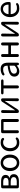

<svg xmlns="http://www.w3.org/2000/svg" viewBox="2606 -3202 610 5861"><g transform="rotate(-90 2910.5 -272.0)"><path d="M144 0Q92 0 92 -52V-491Q92 -543 144 -543H301Q501 -543 501 -405Q501 -316 418 -292Q410 -290 410 -287.5Q410 -285 418 -283Q524 -259 524 -156Q524 -77 464 -37Q408 0 309 0ZM182 -70Q182 -65 187 -65H299Q434 -65 434 -161Q434 -203 398 -226.5Q362 -250 293 -250H187Q182 -250 182 -245ZM182 -321Q182 -316 187 -316H285Q411 -316 411 -397Q411 -478 292 -478H187Q182 -478 182 -473Z M694 -62Q618 -141 618 -271.5Q618 -402 694 -482Q765 -557 870 -557Q975 -557 1046 -482Q1122 -402 1122 -271.5Q1122 -141 1046 -62Q975 13 870 13Q765 13 694 -62ZM756 -120Q799 -63 870 -63Q941 -63 984.5 -120Q1028 -177 1028 -271Q1028 -365 984.5 -423Q941 -481 870.5 -481Q800 -481 756.5 -423Q713 -365 713 -271Q713 -177 756 -120Z M1479 13Q1368 13 1298 -62Q1224 -139 1224 -270.5Q1224 -402 1303 -482Q1377 -557 1486 -557Q1572 -557 1607 -526Q1647 -492 1622 -463Q1596 -434 1557 -469Q1543 -481 1490 -481Q1415 -481 1367 -422.5Q1319 -364 1319 -270.5Q1319 -177 1365.5 -120Q1412 -63 1487 -63Q1556 -63 1572 -78Q1611 -113 1635 -86Q1659 -60 1620 -25Q1578 13 1479 13Z M1820 0Q1774 0 1774 -52V-491Q1774 -543 1826 -543H2156Q2208 -543 2208 -491V-52Q2208 0 2163 0Q2117 0 2117 -52V-464Q2117 -469 2112 -469H1870Q1865 -469 1865 -464V-52Q1865 0 1820 0Z M2435 0Q2392 0 2392 -52V-491Q2392 -543 2436 -543Q2481 -542 2480 -490L2472 -121Q2472 -116 2474 -116Q2476 -116 2483 -127L2731 -507Q2754 -543 2796 -543Q2839 -543 2839 -491V-52Q2839 0 2795 0Q2750 -1 2751 -53L2759 -423Q2759 -428 2757 -428Q2755 -428 2748 -417L2500 -36Q2477 0 2435 0Z M3188 0Q3142 0 3142 -52V-464Q3142 -469 3137 -469H3012Q2960 -469 2960 -506Q2960 -543 3012 -543H3364Q3416 -543 3416 -506Q3416 -469 3364 -469H3238Q3233 -469 3233 -464V-52Q3233 0 3188 0Z M3661 13Q3591 13 3546.5 -28Q3502 -69 3502 -141Q3502 -229 3581.5 -276.5Q3661 -324 3830 -343Q3836 -344 3836 -351Q3836 -481 3724 -481Q3647 -481 3607 -454Q3563 -425 3543 -455Q3523 -485 3567 -513Q3636 -557 3739 -557Q3835 -557 3883 -496Q3927 -439 3927 -334V-51Q3927 0 3890 2Q3853 5 3846 -46L3845 -58Q3844 -65 3842.5 -65Q3841 -65 3828 -54Q3747 13 3661 13ZM3687 -60Q3725 -60 3739 -67Q3762 -78 3785 -90Q3794 -95 3825 -122Q3836 -132 3836 -147V-279Q3836 -284 3831 -283Q3703 -268 3645 -234Q3591 -202 3591 -147Q3591 -103 3619 -80Q3644 -60 3687 -60Z M4146 0Q4100 0 4100 -52V-491Q4100 -543 4146 -543Q4191 -543 4191 -491V-328Q4191 -323 4196 -323H4448Q4453 -323 4453 -328V-491Q4453 -543 4499 -543Q4544 -543 4544 -491V-52Q4544 0 4499 0Q4453 0 4453 -52V-237Q4453 -242 4448 -242H4196Q4191 -242 4191 -237V-52Q4191 0 4146 0Z M4771 0Q4728 0 4728 -52V-491Q4728 -543 4772 -543Q4817 -542 4816 -490L4808 -121Q4808 -116 4810 -116Q4812 -116 4819 -127L5067 -507Q5090 -543 5132 -543Q5175 -543 5175 -491V-52Q5175 0 5131 0Q5086 -1 5087 -53L5095 -423Q5095 -428 5093 -428Q5091 -428 5084 -417L4836 -36Q4813 0 4771 0Z M5578 13Q5466 13 5394 -62Q5318 -141 5318 -269.5Q5318 -398 5393 -480Q5464 -557 5564.5 -557Q5665 -557 5722 -488.5Q5779 -420 5779 -329Q5779 -302 5777 -276Q5775 -250 5724 -250H5414Q5409 -250 5409 -245Q5413 -163 5462.5 -111.5Q5512 -60 5589 -60Q5661 -60 5679 -72Q5722 -101 5741 -73Q5760 -44 5716 -16Q5671 13 5578 13ZM5409 -321Q5408 -316 5413 -316H5694Q5699 -316 5699 -321Q5699 -397 5663.5 -440.5Q5628 -484 5564 -484Q5504 -484 5461 -440Q5416 -393 5409 -321Z"/></g></svg>

Font: Resource Han Rounded JP
Style: Regular
Weight: 400
Designer: Cyano Hao (round all glyphs); Ryoko NISHIZUKA 西塚涼子 (kana, bopomofo & ideographs); Paul D. Hunt (Latin, Greek & Cyrillic)
Foundry: Cyano Hao
Version: 0.990